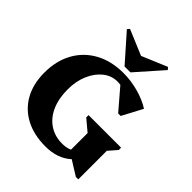

<svg xmlns="http://www.w3.org/2000/svg" viewBox="-254 -1112 1293 1293"><g transform="rotate(45 392.5 -465.5)"><path d="M392 16Q282 16 202 -26Q122 -68 78.5 -146Q35 -224 35 -331Q35 -444 82 -528.5Q129 -613 214.5 -659.5Q300 -706 415 -706Q487 -706 559 -686Q631 -666 682 -633L605 -488H581L455 -635Q441 -637 427 -637Q370 -637 324.5 -600.5Q279 -564 252.5 -502Q226 -440 226 -362Q226 -275 254.5 -211Q283 -147 335.5 -112Q388 -77 459 -77Q499 -77 529 -91V-249L448 -317V-339H758V-317L705 -256V16H682L578 -49Q507 16 392 16ZM235 -947 416 -871 597 -947 611 -931 444 -742H388L221 -931Z"/></g></svg>

Font: Platypi
Style: Bold
Weight: 700
Designer: David Sargent
Foundry: Bolt Cutter Type
Version: Version 1.200; ttfautohint (v1.8.4.7-5d5b)